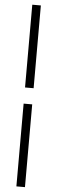

<svg xmlns="http://www.w3.org/2000/svg" viewBox="-68 -833 340 1137"><g transform="rotate(5 101.5 -265.0)"><path d="M76 -313V-805H127V-313ZM76 275V-217H127V275Z"/></g></svg>

Font: Platypi Light
Style: Regular
Weight: 400
Version: Version 1.200